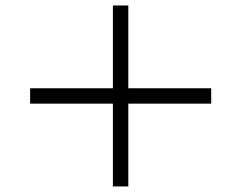

<svg xmlns="http://www.w3.org/2000/svg" viewBox="-20 -730 880 700"><path d="M391.6 -710H447.8V-408.2H750V-352.1H447.8V-50.3H391.6V-352.1H89.8V-408.2H391.6Z"/></svg>

Font: BIZ UDPMincho
Style: Regular
Weight: 400
Designer: TypeBank Co., Ltd.
Foundry: Morisawa Inc.
Version: Version 1.06